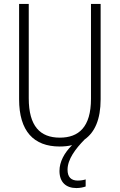

<svg xmlns="http://www.w3.org/2000/svg" viewBox="-20 -734 607 975"><path d="M323 128C323 75 363 22 410 -26C461 -62 491 -127 491 -230V-714H442V-232C442 -88 379 -35 284 -35C184 -35 126 -93 126 -235V-714H77V-230C77 -68 151 10 283 10C305 10 326 8 346 3C306 43 282 88 282 134C282 192 316 221 368 221C387 221 404 217 415 213V177C407 180 390 183 375 183C341 183 323 165 323 128Z"/></svg>

Font: Noto Sans Armenian Condensed ExtraLight
Style: Regular
Weight: 200
Width: 3
Designer: Monotype Design Team
Foundry: Monotype Imaging Inc.
Version: Version 2.008